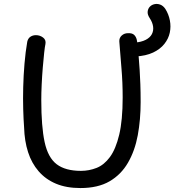

<svg xmlns="http://www.w3.org/2000/svg" viewBox="-20 -944 883 972"><path d="M817 -899Q834 -872 840 -840.5Q846 -809 839.5 -778.5Q833 -748 812 -721.5Q791 -695 755 -678Q719 -661 666 -658L660 -728Q696 -731 718 -742.5Q740 -754 749 -771.5Q758 -789 755 -810Q752 -831 738 -852Q726 -870 727.5 -885Q729 -900 738.5 -910Q748 -920 762.5 -923Q777 -926 791.5 -920.5Q806 -915 817 -899ZM118 -733Q122 -750 134 -758Q146 -766 162 -766Q182 -766 198 -754Q214 -742 210 -721Q207 -708 203.5 -675.5Q200 -643 196.5 -601Q193 -559 191 -516Q189 -473 189 -438Q189 -303 206 -224.5Q223 -146 267 -112.5Q311 -79 390 -79Q431 -79 469 -94Q507 -109 536.5 -149Q566 -189 583.5 -262Q601 -335 601 -451Q601 -527 595 -597Q589 -667 584 -734Q583 -752 596 -764Q609 -776 628 -776Q649 -777 659 -767.5Q669 -758 672.5 -742.5Q676 -727 677 -708Q680 -679 682.5 -650.5Q685 -622 687 -590Q689 -558 690.5 -518.5Q692 -479 692 -427Q692 -338 677.5 -259.5Q663 -181 628 -120.5Q593 -60 534.5 -26Q476 8 387 8Q316 8 263.5 -14Q211 -36 175.5 -77Q140 -118 122 -174Q104 -230 102 -299Q99 -338 97.5 -391Q96 -444 97.5 -503Q99 -562 104 -621.5Q109 -681 118 -733Z"/></svg>

Font: Playpen Sans
Style: Regular
Weight: 400
Designer: Laura Meseguer, Veronika Burian, José Scaglione, Kostas Bartsokas, Vera Evstafieva, Tom Grace, Yorlmar Campos
Foundry: TypeTogether
Version: Version 2.000